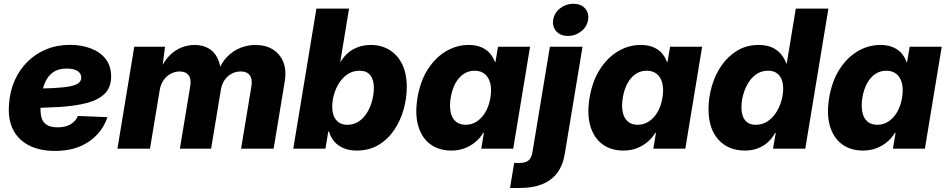

<svg xmlns="http://www.w3.org/2000/svg" viewBox="-20 -772 4918 997"><path d="M265.6 11.7Q188 11.7 132.1 -16.1Q76.2 -43.9 48.3 -98.1Q20.5 -152.3 26.9 -231Q31.2 -297.4 55.9 -353.5Q80.6 -409.7 122.6 -451.4Q164.6 -493.2 220.7 -516.1Q276.9 -539.1 343.8 -539.1Q403.3 -539.1 451.9 -520.5Q500.5 -502 528.8 -465.6Q557.1 -429.2 557.1 -375Q557.1 -319.3 524.7 -286.4Q492.2 -253.4 430.9 -237.3Q369.6 -221.2 282 -216.1Q194.3 -210.9 83.5 -210.9L100.1 -311.5Q195.3 -311.5 254.6 -314.5Q314 -317.4 345.9 -324.2Q377.9 -331.1 389.9 -342.3Q401.9 -353.5 401.9 -369.1Q401.9 -391.1 382.1 -403.6Q362.3 -416 326.2 -416Q283.2 -416 257.1 -397.7Q231 -379.4 217 -350.1Q203.1 -320.8 197.8 -287.8Q192.4 -254.9 190.9 -226.1Q188.5 -192.4 194.1 -166.5Q199.7 -140.6 219.7 -125.7Q239.7 -110.8 279.3 -110.8Q320.3 -110.8 347.2 -127Q374 -143.1 384.3 -169.9L538.1 -163.6Q511.2 -84.5 441.2 -36.4Q371.1 11.7 265.6 11.7Z M589.8 0 677.2 -529.3H836.9L820.3 -399.4L810.1 -404.8Q830.6 -453.6 859.6 -482.9Q888.7 -512.2 922.4 -525.4Q956.1 -538.6 990.2 -538.6Q1031.7 -538.6 1062 -521.5Q1092.3 -504.4 1109.1 -470.9Q1126 -437.5 1127 -388.7L1111.8 -399.4Q1130.9 -448.7 1161.6 -479.2Q1192.4 -509.8 1230 -524.2Q1267.6 -538.6 1306.6 -538.6Q1359.9 -538.6 1397.2 -515.1Q1434.6 -491.7 1451.4 -449Q1468.3 -406.2 1458.5 -348.6L1400.9 0H1231.9L1285.2 -322.3Q1289.6 -349.6 1283.9 -367.2Q1278.3 -384.8 1264.4 -392.8Q1250.5 -400.9 1230 -400.9Q1203.6 -400.9 1181.9 -388.9Q1160.2 -377 1146 -356Q1131.8 -335 1127.4 -308.6L1076.2 0H914.1L967.8 -324.2Q974.1 -362.3 959.2 -381.6Q944.3 -400.9 913.1 -400.9Q888.2 -400.9 866.2 -388.9Q844.2 -377 829.3 -355.5Q814.5 -334 809.6 -305.7L758.8 0Z M1832.5 9.8Q1792.5 9.8 1763.2 -2.9Q1733.9 -15.6 1715.3 -37.8Q1696.8 -60.1 1688.5 -88.9H1684.6L1669.9 0H1502.9L1623 -727.5H1792.5L1747.1 -451.7H1749.5Q1764.2 -477.5 1786.9 -497.1Q1809.6 -516.6 1839.6 -527.6Q1869.6 -538.6 1905.3 -538.6Q1960.4 -538.6 2002.7 -512.7Q2044.9 -486.8 2068.6 -438Q2092.3 -389.2 2092.3 -319.8Q2092.3 -262.7 2076.2 -204.6Q2060.1 -146.5 2027.6 -97.9Q1995.1 -49.3 1946.3 -19.8Q1897.5 9.8 1832.5 9.8ZM1783.2 -124Q1818.4 -124 1844.5 -142.3Q1870.6 -160.6 1887.7 -189.7Q1904.8 -218.8 1913.1 -252.2Q1921.4 -285.6 1921.4 -315.9Q1921.4 -357.9 1902.8 -381.3Q1884.3 -404.8 1847.2 -404.8Q1813.5 -404.8 1787.1 -387.9Q1760.7 -371.1 1742.4 -343.3Q1724.1 -315.4 1714.6 -282.5Q1705.1 -249.5 1705.1 -217.3Q1705.1 -173.8 1725.6 -148.9Q1746.1 -124 1783.2 -124Z M2323.7 9.8Q2259.3 9.8 2214.8 -22.9Q2170.4 -55.7 2152.1 -116.9Q2133.8 -178.2 2147.9 -264.6Q2162.6 -351.6 2201.9 -412.6Q2241.2 -473.6 2296.4 -506.1Q2351.6 -538.6 2413.6 -538.6Q2451.2 -538.6 2478.5 -527.1Q2505.9 -515.6 2523.4 -495.6Q2541 -475.6 2549.8 -450.2H2552.7L2565.9 -529.3H2732.4L2645 0H2479L2492.7 -82H2489.3Q2472.7 -54.7 2448 -34.2Q2423.3 -13.7 2392.3 -2Q2361.3 9.8 2323.7 9.8ZM2397.9 -124Q2430.2 -124 2456.5 -141.6Q2482.9 -159.2 2501.2 -190.7Q2519.5 -222.2 2526.4 -264.6Q2533.7 -307.6 2525.9 -339.1Q2518.1 -370.6 2497.3 -387.7Q2476.6 -404.8 2444.3 -404.8Q2412.6 -404.8 2387.2 -387.7Q2361.8 -370.6 2344.7 -339.4Q2327.6 -308.1 2320.3 -264.6Q2313.5 -221.7 2320.1 -189.9Q2326.7 -158.2 2346.4 -141.1Q2366.2 -124 2397.9 -124Z M2835.4 -529.3H3004.9L2912.6 27.8Q2902.3 88.9 2872.1 127.7Q2841.8 166.5 2793.5 185.3Q2745.1 204.1 2680.7 204.1H2628.4L2649.9 74.2H2678.2Q2709.5 74.2 2724.9 60.5Q2740.2 46.9 2745.1 17.1ZM2929.2 -585.4Q2890.6 -585.4 2868.9 -609.4Q2847.2 -633.3 2852.5 -668.9Q2858.4 -705.1 2888.4 -728.8Q2918.5 -752.4 2957 -752.4Q2996.1 -752.4 3017.8 -728.8Q3039.6 -705.1 3033.7 -668.9Q3028.3 -633.3 2998 -609.4Q2967.8 -585.4 2929.2 -585.4Z M3217.3 9.8Q3152.8 9.8 3108.4 -22.9Q3064 -55.7 3045.7 -116.9Q3027.3 -178.2 3041.5 -264.6Q3056.2 -351.6 3095.5 -412.6Q3134.8 -473.6 3189.9 -506.1Q3245.1 -538.6 3307.1 -538.6Q3344.7 -538.6 3372.1 -527.1Q3399.4 -515.6 3417 -495.6Q3434.6 -475.6 3443.4 -450.2H3446.3L3459.5 -529.3H3626L3538.6 0H3372.6L3386.2 -82H3382.8Q3366.2 -54.7 3341.6 -34.2Q3316.9 -13.7 3285.9 -2Q3254.9 9.8 3217.3 9.8ZM3291.5 -124Q3323.7 -124 3350.1 -141.6Q3376.5 -159.2 3394.8 -190.7Q3413.1 -222.2 3419.9 -264.6Q3427.2 -307.6 3419.4 -339.1Q3411.6 -370.6 3390.9 -387.7Q3370.1 -404.8 3337.9 -404.8Q3306.2 -404.8 3280.8 -387.7Q3255.4 -370.6 3238.3 -339.4Q3221.2 -308.1 3213.9 -264.6Q3207 -221.7 3213.6 -189.9Q3220.2 -158.2 3240 -141.1Q3259.8 -124 3291.5 -124Z M3847.7 9.8Q3762.2 9.8 3710.7 -46.6Q3659.2 -103 3659.2 -204.6Q3659.2 -266.1 3676.5 -325.4Q3693.8 -384.8 3727.5 -432.9Q3761.2 -481 3809.3 -509.8Q3857.4 -538.6 3919.4 -538.6Q3960 -538.6 3988.3 -525.9Q4016.6 -513.2 4035.2 -491.2Q4053.7 -469.2 4063 -442.4H4065.4L4112.3 -727.5H4281.7L4161.6 0H3994.1L4008.3 -81.5H4004.9Q3988.3 -51.8 3965.1 -31.5Q3941.9 -11.2 3912.4 -0.7Q3882.8 9.8 3847.7 9.8ZM3904.3 -124Q3938 -124 3964.4 -141.1Q3990.7 -158.2 4009 -186Q4027.3 -213.9 4037.1 -247.1Q4046.9 -280.3 4046.9 -312.5Q4046.9 -356 4026.4 -380.4Q4005.9 -404.8 3968.3 -404.8Q3934.6 -404.8 3908.7 -387.5Q3882.8 -370.1 3865.5 -341.6Q3848.1 -313 3839.1 -279.5Q3830.1 -246.1 3830.1 -213.4Q3830.1 -171.4 3848.9 -147.7Q3867.7 -124 3904.3 -124Z M4461.4 9.8Q4397 9.8 4352.5 -22.9Q4308.1 -55.7 4289.8 -116.9Q4271.5 -178.2 4285.6 -264.6Q4300.3 -351.6 4339.6 -412.6Q4378.9 -473.6 4434.1 -506.1Q4489.3 -538.6 4551.3 -538.6Q4588.9 -538.6 4616.2 -527.1Q4643.6 -515.6 4661.1 -495.6Q4678.7 -475.6 4687.5 -450.2H4690.4L4703.6 -529.3H4870.1L4782.7 0H4616.7L4630.4 -82H4627Q4610.4 -54.7 4585.7 -34.2Q4561 -13.7 4530 -2Q4499 9.8 4461.4 9.8ZM4535.6 -124Q4567.9 -124 4594.2 -141.6Q4620.6 -159.2 4638.9 -190.7Q4657.2 -222.2 4664.1 -264.6Q4671.4 -307.6 4663.6 -339.1Q4655.8 -370.6 4635 -387.7Q4614.3 -404.8 4582 -404.8Q4550.3 -404.8 4524.9 -387.7Q4499.5 -370.6 4482.4 -339.4Q4465.3 -308.1 4458 -264.6Q4451.2 -221.7 4457.8 -189.9Q4464.4 -158.2 4484.1 -141.1Q4503.9 -124 4535.6 -124Z"/></svg>

Font: Inter 24pt ExtraBold
Style: Italic
Weight: 800
Italic angle: -9.3988°
Designer: Rasmus Andersson
Foundry: rsms
Version: Version 4.001;git-66647c0bb